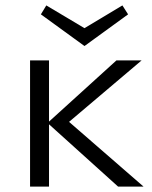

<svg xmlns="http://www.w3.org/2000/svg" viewBox="-20 -689 561 709"><path d="M292 -519 131 -636 151 -669 292 -585 432 -669 453 -636ZM416 0 161 -230V0H91V-466H161V-240L410 -466H503L235 -239L510 0Z"/></svg>

Font: Ysabeau SC
Style: Regular
Weight: 400
Designer: Christian Thalmann (Catharsis Fonts)
Version: Version 0.003